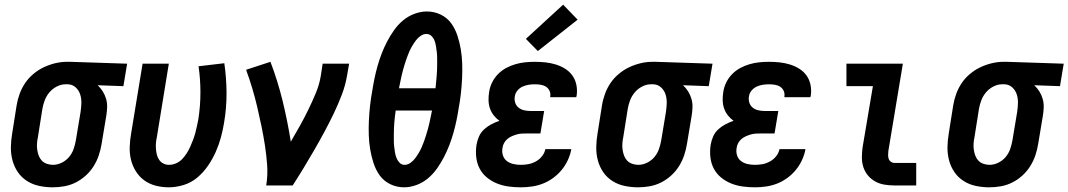

<svg xmlns="http://www.w3.org/2000/svg" viewBox="-20 -792 4563 820"><path d="M205 8Q176 8 147.5 2Q119 -4 95.5 -19Q72 -34 56.5 -56.5Q41 -79 33.5 -106.5Q26 -134 26.5 -163.5Q27 -193 32 -222L51 -342Q55 -367 64 -391.5Q73 -416 87.5 -437.5Q102 -459 123 -476.5Q144 -494 167.5 -505Q191 -516 216 -522Q241 -528 266 -528Q270 -528 273.5 -528Q277 -528 281 -528L523 -520L507 -424L397 -428Q410 -416 419 -401.5Q428 -387 433 -370Q438 -353 437.5 -334.5Q437 -316 434 -298L414 -178Q410 -153 402 -129Q394 -105 380 -82.5Q366 -60 346 -42Q326 -24 303 -12.5Q280 -1 255 3.5Q230 8 205 8ZM206 -88Q225 -88 243.5 -97Q262 -106 275 -121.5Q288 -137 294.5 -156Q301 -175 304 -193L324 -313Q327 -333 327.5 -352Q328 -371 322.5 -388.5Q317 -406 303.5 -418.5Q290 -431 271 -432H265Q264 -432 262.5 -432Q261 -432 259 -432Q241 -432 222.5 -422.5Q204 -413 191 -397.5Q178 -382 171 -363.5Q164 -345 161 -327L142 -207Q139 -193 138 -179.5Q137 -166 139 -152.5Q141 -139 145.5 -127Q150 -115 158.5 -106Q167 -97 180 -92.5Q193 -88 206 -88Z M701 8Q672 8 645 1Q618 -6 596.5 -21.5Q575 -37 560.5 -60Q546 -83 539.5 -109.5Q533 -136 534 -165Q535 -194 540 -222L589 -520H701L650 -207Q647 -194 646 -181Q645 -168 646 -155.5Q647 -143 650 -131Q653 -119 660 -109Q667 -99 678 -93.5Q689 -88 702 -88Q717 -88 732 -94.5Q747 -101 758 -112.5Q769 -124 777.5 -137.5Q786 -151 792.5 -165.5Q799 -180 804.5 -194.5Q810 -209 814 -223.5Q818 -238 821 -253Q824 -268 827 -282Q836 -340 836 -397Q836 -454 828 -509L938 -522Q947 -460 947.5 -396.5Q948 -333 937 -268Q932 -237 923.5 -205.5Q915 -174 901.5 -143.5Q888 -113 868.5 -84.5Q849 -56 823 -34Q797 -12 764.5 -2Q732 8 701 8Z M1117 0Q1124 -44 1121 -86.5Q1118 -129 1111.5 -171Q1105 -213 1096.5 -254Q1088 -295 1078.5 -335.5Q1069 -376 1057 -416Q1045 -456 1031 -494L1135 -528Q1166 -447 1187 -361Q1208 -275 1222 -187Q1242 -221 1261 -255Q1280 -289 1297 -324Q1314 -359 1329 -395Q1344 -431 1350 -468L1358 -520H1471L1462 -468Q1455 -427 1439.5 -386.5Q1424 -346 1405 -306.5Q1386 -267 1365 -228Q1344 -189 1322 -151Q1300 -113 1277 -75Q1254 -37 1230 0Z M1706 8Q1674 8 1646.5 -5.5Q1619 -19 1602 -42.5Q1585 -66 1575.5 -95Q1566 -124 1561 -154Q1556 -184 1555 -215Q1554 -246 1555.5 -277.5Q1557 -309 1560.5 -341Q1564 -373 1570 -405Q1574 -431 1579.5 -457.5Q1585 -484 1592.5 -510.5Q1600 -537 1610 -563Q1620 -589 1633 -614Q1646 -639 1662.5 -662.5Q1679 -686 1701 -704.5Q1723 -723 1750 -733Q1777 -743 1803 -743Q1835 -743 1862.5 -729.5Q1890 -716 1907 -692.5Q1924 -669 1933.5 -640Q1943 -611 1948 -581Q1953 -551 1954 -520Q1955 -489 1953.5 -457.5Q1952 -426 1948.5 -394Q1945 -362 1939 -330Q1935 -304 1929.5 -277.5Q1924 -251 1916.5 -224.5Q1909 -198 1899 -172Q1889 -146 1876 -121Q1863 -96 1846.5 -72.5Q1830 -49 1808 -30.5Q1786 -12 1759 -2Q1732 8 1706 8ZM1840 -415Q1841 -428 1842.5 -441Q1844 -454 1845 -467Q1846 -480 1846.5 -493Q1847 -506 1847 -518.5Q1847 -531 1847 -544Q1847 -557 1845.5 -569.5Q1844 -582 1842 -594.5Q1840 -607 1836 -618Q1832 -629 1823 -638Q1814 -647 1801 -647Q1788 -647 1776 -638.5Q1764 -630 1755.5 -618.5Q1747 -607 1740 -595Q1733 -583 1727.5 -570.5Q1722 -558 1717.5 -545Q1713 -532 1709 -519.5Q1705 -507 1701.5 -494Q1698 -481 1695 -468Q1692 -455 1689.5 -442Q1687 -429 1684 -415ZM1708 -88Q1721 -88 1733 -96.5Q1745 -105 1753.5 -116.5Q1762 -128 1769 -140Q1776 -152 1781.5 -164.5Q1787 -177 1791.5 -190Q1796 -203 1800 -215.5Q1804 -228 1807.5 -241Q1811 -254 1814 -267Q1817 -280 1819.5 -293Q1822 -306 1825 -320H1670Q1668 -307 1666.5 -294Q1665 -281 1664 -268Q1663 -255 1662.5 -242Q1662 -229 1662 -216.5Q1662 -204 1662 -191Q1662 -178 1663.5 -165.5Q1665 -153 1667 -140.5Q1669 -128 1673.5 -117Q1678 -106 1686.5 -97Q1695 -88 1708 -88Z M2204 8Q2178 8 2152 4.5Q2126 1 2102.5 -8.5Q2079 -18 2059.5 -34Q2040 -50 2028.5 -72Q2017 -94 2014 -120Q2011 -146 2015 -173Q2018 -191 2025.5 -208.5Q2033 -226 2047 -239Q2061 -252 2078 -261Q2095 -270 2113 -276Q2099 -286 2088.5 -299.5Q2078 -313 2072.5 -329Q2067 -345 2066.5 -363Q2066 -381 2069 -399Q2072 -420 2081.5 -439.5Q2091 -459 2106.5 -475Q2122 -491 2141.5 -501.5Q2161 -512 2182 -518Q2203 -524 2223.5 -526Q2244 -528 2264 -528Q2288 -528 2310.5 -525.5Q2333 -523 2354 -516.5Q2375 -510 2393.5 -498.5Q2412 -487 2424.5 -469.5Q2437 -452 2441.5 -430Q2446 -408 2443 -385Q2442 -383 2442 -381Q2442 -379 2441 -377H2330Q2330 -378 2330 -378.5Q2330 -379 2330 -380Q2332 -393 2327 -404Q2322 -415 2312 -421.5Q2302 -428 2289.5 -430Q2277 -432 2264 -432Q2251 -432 2238 -430Q2225 -428 2212.5 -422.5Q2200 -417 2190.5 -406Q2181 -395 2179 -382Q2176 -368 2180 -354.5Q2184 -341 2194.5 -332.5Q2205 -324 2218.5 -321Q2232 -318 2246 -318H2304L2288 -222H2231Q2220 -222 2209 -221.5Q2198 -221 2187.5 -218Q2177 -215 2166.5 -210.5Q2156 -206 2147 -198.5Q2138 -191 2132.5 -180.5Q2127 -170 2126 -160Q2123 -143 2128 -128Q2133 -113 2145 -104Q2157 -95 2172.5 -91.5Q2188 -88 2204 -88Q2221 -88 2237 -91Q2253 -94 2268.5 -102.5Q2284 -111 2295 -125Q2306 -139 2309 -155H2420Q2416 -132 2405.5 -109Q2395 -86 2379 -66.5Q2363 -47 2342.5 -32Q2322 -17 2299 -8Q2276 1 2252 4.5Q2228 8 2204 8ZM2277 -574 2226 -626 2385 -772 2447 -708Z M2705 8Q2676 8 2647.5 2Q2619 -4 2595.5 -19Q2572 -34 2556.5 -56.5Q2541 -79 2533.5 -106.5Q2526 -134 2526.5 -163.5Q2527 -193 2532 -222L2551 -342Q2555 -367 2564 -391.5Q2573 -416 2587.5 -437.5Q2602 -459 2623 -476.5Q2644 -494 2667.5 -505Q2691 -516 2716 -522Q2741 -528 2766 -528Q2770 -528 2773.5 -528Q2777 -528 2781 -528L3023 -520L3007 -424L2897 -428Q2910 -416 2919 -401.5Q2928 -387 2933 -370Q2938 -353 2937.5 -334.5Q2937 -316 2934 -298L2914 -178Q2910 -153 2902 -129Q2894 -105 2880 -82.5Q2866 -60 2846 -42Q2826 -24 2803 -12.5Q2780 -1 2755 3.5Q2730 8 2705 8ZM2706 -88Q2725 -88 2743.5 -97Q2762 -106 2775 -121.5Q2788 -137 2794.5 -156Q2801 -175 2804 -193L2824 -313Q2827 -333 2827.5 -352Q2828 -371 2822.5 -388.5Q2817 -406 2803.5 -418.5Q2790 -431 2771 -432H2765Q2764 -432 2762.5 -432Q2761 -432 2759 -432Q2741 -432 2722.5 -422.5Q2704 -413 2691 -397.5Q2678 -382 2671 -363.5Q2664 -345 2661 -327L2642 -207Q2639 -193 2638 -179.5Q2637 -166 2639 -152.5Q2641 -139 2645.5 -127Q2650 -115 2658.5 -106Q2667 -97 2680 -92.5Q2693 -88 2706 -88Z M3204 8Q3178 8 3152 4.5Q3126 1 3102.5 -8.5Q3079 -18 3059.5 -34Q3040 -50 3028.5 -72Q3017 -94 3014 -120Q3011 -146 3015 -173Q3018 -191 3025.5 -208.5Q3033 -226 3047 -239Q3061 -252 3078 -261Q3095 -270 3113 -276Q3099 -286 3088.5 -299.5Q3078 -313 3072.5 -329Q3067 -345 3066.5 -363Q3066 -381 3069 -399Q3072 -420 3081.5 -439.5Q3091 -459 3106.5 -475Q3122 -491 3141.5 -501.5Q3161 -512 3182 -518Q3203 -524 3223.5 -526Q3244 -528 3264 -528Q3288 -528 3310.5 -525.5Q3333 -523 3354 -516.5Q3375 -510 3393.5 -498.5Q3412 -487 3424.5 -469.5Q3437 -452 3441.5 -430Q3446 -408 3443 -385Q3442 -383 3442 -381Q3442 -379 3441 -377H3330Q3330 -378 3330 -378.5Q3330 -379 3330 -380Q3332 -393 3327 -404Q3322 -415 3312 -421.5Q3302 -428 3289.5 -430Q3277 -432 3264 -432Q3251 -432 3238 -430Q3225 -428 3212.5 -422.5Q3200 -417 3190.5 -406Q3181 -395 3179 -382Q3176 -368 3180 -354.5Q3184 -341 3194.5 -332.5Q3205 -324 3218.5 -321Q3232 -318 3246 -318H3304L3288 -222H3231Q3220 -222 3209 -221.5Q3198 -221 3187.5 -218Q3177 -215 3166.5 -210.5Q3156 -206 3147 -198.5Q3138 -191 3132.5 -180.5Q3127 -170 3126 -160Q3123 -143 3128 -128Q3133 -113 3145 -104Q3157 -95 3172.5 -91.5Q3188 -88 3204 -88Q3221 -88 3237 -91Q3253 -94 3268.5 -102.5Q3284 -111 3295 -125Q3306 -139 3309 -155H3420Q3416 -132 3405.5 -109Q3395 -86 3379 -66.5Q3363 -47 3342.5 -32Q3322 -17 3299 -8Q3276 1 3252 4.5Q3228 8 3204 8Z M3800 0Q3778 0 3757 -3.5Q3736 -7 3718 -17Q3700 -27 3687 -42.5Q3674 -58 3667.5 -77.5Q3661 -97 3661 -119Q3661 -141 3664 -163L3708 -424H3595V-520H3836L3774 -147Q3773 -138 3773 -129.5Q3773 -121 3775.5 -113.5Q3778 -106 3785 -101Q3792 -96 3800 -96H3893V0Z M4205 8Q4176 8 4147.5 2Q4119 -4 4095.5 -19Q4072 -34 4056.5 -56.5Q4041 -79 4033.5 -106.5Q4026 -134 4026.5 -163.5Q4027 -193 4032 -222L4051 -342Q4055 -367 4064 -391.5Q4073 -416 4087.5 -437.5Q4102 -459 4123 -476.5Q4144 -494 4167.5 -505Q4191 -516 4216 -522Q4241 -528 4266 -528Q4270 -528 4273.5 -528Q4277 -528 4281 -528L4523 -520L4507 -424L4397 -428Q4410 -416 4419 -401.5Q4428 -387 4433 -370Q4438 -353 4437.5 -334.5Q4437 -316 4434 -298L4414 -178Q4410 -153 4402 -129Q4394 -105 4380 -82.5Q4366 -60 4346 -42Q4326 -24 4303 -12.5Q4280 -1 4255 3.5Q4230 8 4205 8ZM4206 -88Q4225 -88 4243.5 -97Q4262 -106 4275 -121.5Q4288 -137 4294.5 -156Q4301 -175 4304 -193L4324 -313Q4327 -333 4327.5 -352Q4328 -371 4322.5 -388.5Q4317 -406 4303.5 -418.5Q4290 -431 4271 -432H4265Q4264 -432 4262.5 -432Q4261 -432 4259 -432Q4241 -432 4222.5 -422.5Q4204 -413 4191 -397.5Q4178 -382 4171 -363.5Q4164 -345 4161 -327L4142 -207Q4139 -193 4138 -179.5Q4137 -166 4139 -152.5Q4141 -139 4145.5 -127Q4150 -115 4158.5 -106Q4167 -97 4180 -92.5Q4193 -88 4206 -88Z"/></svg>

Font: Iosevka SS04 Oblique
Style: Bold
Weight: 700
Italic angle: -9°
Monospace: yes
Designer: Belleve Invis
Foundry: Belleve Invis
Version: Version 19.0.0; ttfautohint (v1.8.4)